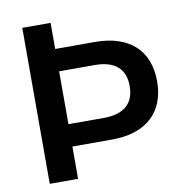

<svg xmlns="http://www.w3.org/2000/svg" viewBox="-78 -765 798 838"><g transform="rotate(-10 320.5 -345.5)"><path d="M75.5 0H201V-143.1H377.5C529.4 -143.1 614.7 -223.5 614.7 -359.8C614.7 -496.1 529.4 -575.5 377.5 -575.5H201V-691.2H75.5ZM357.8 -242.2H201V-476.5H357.8C447.1 -476.5 493.1 -437.3 493.1 -359.8C493.1 -282.4 447.1 -242.2 357.8 -242.2Z"/></g></svg>

Font: LL Pando Sans
Style: Bold
Weight: 700
Designer: Joshua Smith
Foundry: Joshua Smith
Version: Version 1.000;Glyphs 3.2.1 (3258)